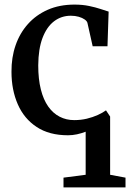

<svg xmlns="http://www.w3.org/2000/svg" viewBox="-20 -578 566 836"><path d="M256.5 238V195.5L353 183V-4.5Q335 2.5 315.2 6.8Q295.5 11 276 11Q194.5 11 139.8 -25Q85 -61 57.5 -123.8Q30 -186.5 30 -265.5Q29.5 -327.5 47.8 -380.5Q66 -433.5 101.5 -473.2Q137 -513 188 -535.5Q239 -558 304.5 -558Q339 -558 367.8 -552Q396.5 -546 418 -538.8Q439.5 -531.5 453 -527.5L448 -376.5H383.5L361 -477Q359.5 -485.5 349 -493Q338.5 -500.5 322.8 -505Q307 -509.5 288.5 -509.5Q247 -509.5 215.2 -485.2Q183.5 -461 165.2 -413Q147 -365 146.5 -293.5Q146.5 -233.5 157.8 -188.8Q169 -144 190 -114.2Q211 -84.5 239.8 -69.8Q268.5 -55 303 -55Q332 -55 358 -61.2Q384 -67.5 405.5 -77.2Q427 -87 441.5 -97.5L459.5 -70.5V183L526.5 195.5V238Z"/></svg>

Font: Merriweather 48pt Medium
Style: Regular
Weight: 500
Version: Version 2.100